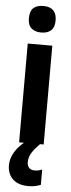

<svg xmlns="http://www.w3.org/2000/svg" viewBox="-65 -792 391 1059"><g transform="rotate(5 131.0 -262.5)"><path d="M131 -761Q205 -761 205 -687Q205 -649 185.5 -631.5Q166 -614 131 -614Q97 -614 77 -631.5Q57 -649 57 -687Q57 -726 76 -743.5Q95 -761 131 -761ZM199 -547V0H63V-547ZM120 105Q120 124 130.5 135.5Q141 147 161 147Q174 147 184.5 144.5Q195 142 203 138V223Q191 228 174 232Q157 236 135 236Q78 236 48 207Q18 178 18 129Q18 92 41.5 54Q65 16 111 -16L179 0Q146 33 133 56.5Q120 80 120 105Z"/></g></svg>

Font: Noto Sans Thai Cond
Style: Bold
Weight: 700
Width: 3
Designer: Monotype Design Team
Foundry: Monotype Imaging Inc.
Version: Version 2.002; ttfautohint (v1.8.4.7-5d5b)